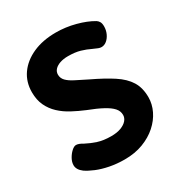

<svg xmlns="http://www.w3.org/2000/svg" viewBox="-184 -904 992 1054"><g transform="rotate(-30 312.5 -377.5)"><path d="M546.1 -716.9Q555.2 -711.7 561.8 -701.1Q568.4 -690.4 568.4 -671.1Q568.4 -646.7 558.6 -625.4Q548.7 -604.1 533.2 -591.5Q517.8 -578.9 500.1 -578.9Q490.3 -578.9 480.6 -582.8Q470.8 -586.7 452 -595.1Q422 -609.8 390.5 -618.9Q359 -628.1 314 -628.1Q285.6 -628.1 263.6 -620.7Q241.7 -613.3 228.9 -599.7Q216.2 -586 216.2 -567.6Q216.2 -544.7 232.6 -527.8Q248.9 -511 279.6 -495.6Q310.3 -480.1 352.3 -459.1Q430.3 -422.1 481.9 -388.4Q533.6 -354.7 559.2 -313.4Q584.8 -272.1 584.8 -212.2Q584.8 -169.2 564.9 -127.9Q545.1 -86.7 507.9 -53.6Q470.8 -20.6 419 -0.8Q367.2 19 302.6 19Q252.6 19 208.2 10.3Q163.8 1.6 129.3 -12.8Q94.8 -27.1 72.8 -42.3Q41.7 -65.6 41.7 -94Q41.7 -113.8 53 -134.3Q64.3 -154.8 80.1 -169.3Q95.8 -183.9 108.9 -183.9Q116.9 -183.9 127.4 -180.1Q137.9 -176.2 150.9 -168.2Q181.2 -152.2 217.1 -140.4Q252.9 -128.7 301.6 -128.7Q338.1 -128.7 363.4 -138.3Q388.8 -148 402.2 -163.5Q415.6 -179 415.6 -197.8Q415.6 -222.7 398.1 -242.1Q380.7 -261.6 345.3 -280.6Q310 -299.7 254.2 -321.1Q213.3 -338.1 175.5 -358.3Q137.7 -378.4 108.2 -405.9Q78.7 -433.3 61.4 -469.8Q44.1 -506.3 44.1 -555Q44.1 -620.1 78.8 -669.3Q113.6 -718.4 175.9 -746.2Q238.2 -774 321 -774Q383 -774 443.5 -757.9Q504 -741.9 546.1 -716.9Z"/></g></svg>

Font: Playpen Sans Thai
Style: Regular
Weight: 400
Designer: Sirin Gunkloy, Laura Meseguer, Veronika Burian, José Scaglione
Foundry: TypeTogether
Version: Version 2.000